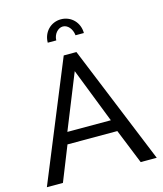

<svg xmlns="http://www.w3.org/2000/svg" viewBox="-131 -1012 940 1109"><g transform="rotate(-15 338.5 -458.0)"><path d="M282 -805C282 -841 309 -873 339 -873C368 -873 393 -844 397 -805H447C447 -868 400 -916 339 -916C278 -916 231 -868 231 -805ZM301 -710 10 0H106L189 -208H487L571 0H667L377 -710ZM467 -278H207L339 -606Z"/></g></svg>

Font: FIGSv2-sans-serif Medium
Style: Regular
Weight: 500
Designer: Matt McInerney, Pablo Impallari, Rodrigo Fuenzalida,Mirko Velimirovic
Foundry: Matt McInerney, Pablo Impallari, Rodrigo Fuenzalida
Version: Version 4.021;hotconv 1.0.109;makeotfexe 2.5.65596